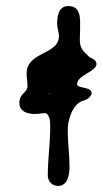

<svg xmlns="http://www.w3.org/2000/svg" viewBox="-20 -636 339 635"><path d="M172 -21C204 -21 210 -59 210 -84C210 -124 204 -163 204 -203C204 -236 215 -277 242 -297C249 -302 259 -303 267 -308H268C274 -312 283 -320 283 -328C283 -350 235 -343 235 -357C235 -388 299 -399 299 -424C299 -435 289 -441 281 -445C277 -444 275 -448 273 -450C236 -482 245 -496 245 -541C245 -573 249 -616 206 -616C173 -616 169 -582 169 -556C169 -543 175 -530 175 -517C175 -454 68 -466 68 -393C68 -379 71 -366 71 -352C71 -328 44 -328 44 -296C44 -266 72 -259 97 -259C109 -259 120 -262 132 -262C147 -251 146 -231 146 -214C146 -161 138 -109 138 -56C138 -37 152 -21 172 -21ZM143 -327H146V-326L144 -325Z"/></svg>

Font: ChillLongCangKaiShu Medium
Style: Regular
Weight: 500
Version: Version 3.500;Glyphs 3.1.1 (3135)